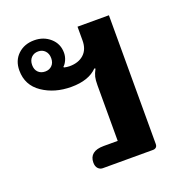

<svg xmlns="http://www.w3.org/2000/svg" viewBox="-106 -653 709 747"><g transform="rotate(-20 248.5 -279.5)"><path d="M168 -33Q168 -56 183 -68Q198 -80 228 -80H286V-310Q286 -332 289 -344.5Q292 -357 301 -374L297 -376Q261 -339 189 -339Q120 -339 70 -373Q20 -407 20 -468Q20 -509 46.5 -534Q73 -559 114 -559Q153 -559 180 -535Q207 -511 207 -474Q207 -459 201 -445Q195 -431 186 -423L187 -420Q199 -417 210 -417Q247 -417 269 -437Q291 -457 291 -494V-551H421V-18Q421 -9 416 -4.5Q411 0 403 0H195Q184 0 176 -8.5Q168 -17 168 -33ZM153 -471Q153 -490 142 -501.5Q131 -513 114 -513Q96 -513 85 -501.5Q74 -490 74 -471Q74 -452 85 -441Q96 -430 114 -430Q131 -430 142 -441Q153 -452 153 -471Z"/></g></svg>

Font: Maitree
Style: Bold
Weight: 700
Designer: CadsonDemak Team
Foundry: CadsonDemak
Version: Version 1.002